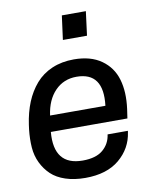

<svg xmlns="http://www.w3.org/2000/svg" viewBox="-86 -819 719 896"><g transform="rotate(-10 274.0 -371.0)"><path d="M382.8 -753.9 368.2 -640.1H253.9L269 -753.9ZM486.8 -227.1H124Q110.4 -69.8 248 -69.8Q311 -69.8 344 -97.9Q377 -126 382.8 -169.9H479L478 -163.1Q467.3 -87.9 407.7 -37.8Q348.1 12.2 246.1 12.2Q193.4 12.2 152.3 -1.5Q111.3 -15.1 85.4 -39.6Q59.6 -64 43.2 -97.7Q26.9 -131.3 23.9 -171.1Q21 -210.9 25.9 -255.9L28.8 -277.8Q37.1 -335.9 56.4 -383.1Q75.7 -430.2 106.9 -466.3Q138.2 -502.4 184.3 -522.2Q230.5 -542 288.1 -542Q367.7 -542 418.2 -506.1Q468.8 -470.2 486.3 -410.2Q503.9 -350.1 493.2 -271ZM286.1 -460Q225.1 -460 184.3 -418Q143.6 -376 133.8 -303.2H396Q415 -460 286.1 -460Z"/></g></svg>

Font: Cooper Hewitt
Style: Medium Italic
Weight: 708
Designer: Village Type and Design LLC
Foundry: Cooper Hewitt Smithsonian Design Museum
Version: 1.000